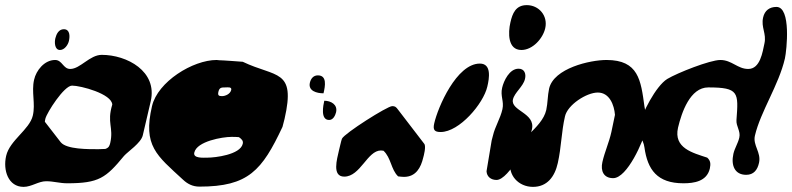

<svg xmlns="http://www.w3.org/2000/svg" viewBox="-33 -688 3090 749"><path d="M183 -539C179 -523 180 -493 201 -493C219 -493 233 -514 236 -529C240 -547 240 -574 216 -574C196 -574 187 -555 183 -539ZM144 -225C150 -249 217 -354 248 -354C282 -354 403 -322 405 -280C383 -208 411 -192 397 -130C394 -119 392 -112 378 -107C374 -107 355 -106 351 -106C312 -106 227 -105 204 -133L142 -213C142 -214 143 -222 144 -225ZM-9 -80C-22 -24 -1 41 59 41C90 41 117 19 147 19C176 19 200 27 229 27C353 27 380 6 451 -80C466 -97 517 -130 524 -160L555 -293C582 -410 462 -474 364 -474C317 -474 280 -419 241 -419C213 -419 210 -454 182 -454C140 -454 108 -413 100 -377C89 -329 106 -284 95 -237C82 -182 5 -141 -9 -80Z M819 -330C823 -347 831 -347 847 -347C855 -347 872 -350 869 -337C865 -321 846 -313 833 -313C820 -313 816 -316 819 -330ZM725 -93C735 -137 835 -154 870 -154C875 -154 895 -154 899 -153C909 -146 917 -139 914 -127C904 -84 805 -73 777 -73C762 -73 719 -69 725 -93ZM560 -274C524 -119 578 -82 681 13C698 29 718 40 745 40C936 40 989 -23 1069 -193C1069 -194 1075 -215 1077 -224C1122 -420 1043 -385 914 -447C900 -448 836 -453 822 -453C822 -453 814 -454 812 -454C719 -454 582 -369 560 -274Z M1176 -366C1168 -333 1203 -324 1229 -324C1236 -353 1243 -394 1207 -394C1190 -394 1180 -382 1176 -366ZM1232 -295C1228 -277 1216 -220 1251 -220C1267 -220 1275 -238 1278 -250C1285 -280 1258 -295 1232 -295ZM1661 -207C1655 -181 1662 -173 1686 -173C1759 -173 1853 -284 1868 -350C1876 -383 1885 -440 1839 -440C1748 -440 1675 -269 1661 -207ZM1289 -100C1282 -68 1261 1 1310 1C1373 1 1400 -101 1453 -101C1455 -101 1462 -100 1463 -100C1493 -72 1492 -27 1520 0C1523 1 1540 2 1543 2C1590 2 1609 -35 1618 -73C1620 -80 1630 -117 1622 -127L1520 -260C1512 -271 1508 -274 1497 -274C1478 -274 1311 -168 1301 -147C1298 -140 1291 -107 1289 -100Z M1958 -600C1949 -561 1947 -493 2001 -493C2045 -493 2085 -538 2094 -578C2105 -627 2069 -668 2022 -668C1979 -668 1966 -636 1958 -600ZM1865 -20C1866 1 1882 14 1904 14C1953 14 2033 -144 2042 -183C2057 -248 1958 -255 1968 -300C1974 -327 2008 -350 2015 -380C2020 -400 2013 -420 1990 -420C1954 -420 1932 -372 1926 -346C1918 -313 1934 -293 1927 -262C1919 -226 1898 -194 1890 -159C1889 -154 1885 -141 1885 -140Z M1959 -63C1946 -5 1990 41 2046 41C2101 41 2131 2 2143 -52C2157 -114 2157 -174 2171 -234C2181 -279 2255 -327 2299 -327C2345 -327 2363 -278 2366 -240C2364 -230 2354 -183 2352 -173C2343 -132 2326 -96 2317 -56C2309 -21 2322 7 2359 7C2414 7 2477 -138 2487 -183C2496 -220 2486 -238 2481 -273C2467 -375 2458 -454 2333 -454C2269 -454 2127 -422 2109 -342C2103 -314 2104 -287 2098 -259C2081 -185 1977 -140 1959 -63Z M2461 -200C2452 -163 2477 -146 2481 -113C2493 -26 2531 27 2633 27C2674 27 2724 20 2736 -30C2740 -49 2739 -61 2726 -73C2669 -92 2594 -110 2612 -190C2626 -249 2659 -347 2730 -347C2850 -347 2848 -327 2840 -220C2838 -195 2857 -177 2851 -151C2846 -129 2833 -110 2828 -88C2818 -43 2833 -6 2878 -6C2907 -6 2922 -25 2928 -53C2937 -94 2903 -121 2912 -159C2934 -253 3005 -356 3029 -460C3036 -492 3054 -661 2996 -661C2969 -661 2950 -647 2944 -620C2935 -581 2958 -557 2949 -518C2942 -486 2933 -419 2886 -419C2844 -419 2822 -454 2777 -454C2737 -454 2610 -404 2570 -380C2525 -352 2471 -245 2461 -200Z"/></svg>

Font: Charger
Style: OversprayIt
Weight: 400
Designer: Jasper
Foundry: Cannot Into Space Fonts
Version: Version 0.980